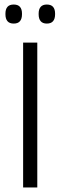

<svg xmlns="http://www.w3.org/2000/svg" viewBox="-20 -827 266 847"><path d="M144.5 0H82V-639H144.5ZM40.5 -723Q22 -723 13 -733.5Q4 -744 4 -764V-767Q4 -786.5 13 -796.8Q22 -807 40.5 -807Q59 -807 68 -796.8Q77 -786.5 77 -767V-764Q77 -744 68 -733.5Q59 -723 40.5 -723ZM186.5 -723Q168.5 -723 159.5 -733.5Q150.5 -744 150.5 -764V-767Q150.5 -786.5 159.5 -796.8Q168.5 -807 186.5 -807Q205 -807 214 -796.8Q223 -786.5 223 -767V-764Q223 -744 214 -733.5Q205 -723 186.5 -723Z"/></svg>

Font: Anek Latin Medium Light
Style: Regular
Weight: 300
Version: Version 1.003